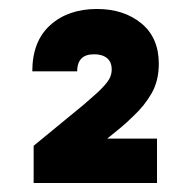

<svg xmlns="http://www.w3.org/2000/svg" viewBox="-20 -763 426 428"><path d="M55 -355V-438L167 -530Q178 -540 192 -552Q206 -564 217.5 -578Q229 -592 229 -608Q229 -625 218.5 -633.5Q208 -642 190 -642Q170 -642 161 -632Q152 -622 152 -604H52Q52 -671 92 -707Q132 -743 196 -743Q256 -743 295 -711Q334 -679 334 -621Q334 -583 318 -555Q302 -527 277 -504Q263 -490 248.5 -478Q234 -466 219 -454H330V-355Z"/></svg>

Font: Onest ExtraBold
Style: Regular
Weight: 800
Designer: Dmitri Voloshin, Andrey Kudryavtsev
Foundry: Dmitri Voloshin, Andrey Kudryavtsev
Version: Version 1.000;gftools[0.9.33]